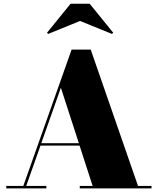

<svg xmlns="http://www.w3.org/2000/svg" viewBox="-20 -1038 870 1058"><path d="M421 -922.5 597 -851 604 -857.5 474 -1017.5H369L239 -857.5L245.5 -851ZM14.5 -13.5V0H235.5V-13.5H124.5L203 -235.5H418.5L490.5 -13.5H419.5V0H815V-13.5H740.5L480 -764.5H374.5L108.5 -13.5ZM315.5 -554.5 414.5 -249H207.5Z"/></svg>

Font: Bodoni* 16pt Fatface
Style: Regular
Weight: 900
Version: Version 2.3